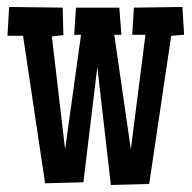

<svg xmlns="http://www.w3.org/2000/svg" viewBox="-20 -524 554 553"><path d="M510.3 -423.8 473.1 -420.9 409.7 5.9 299.3 8.8 260.3 -331.1 220.2 1 109.9 3.9 46.4 -420.9H1.5L6.3 -503.9L160.6 -502L162.6 -422.9L129.4 -418.9L167.5 -93.8L213.4 -423.8H193.8L198.7 -502H323.7L329.6 -423.8H309.1L356.9 -93.8L398.9 -423.8H360.8L365.7 -502L505.4 -503.9Z"/></svg>

Font: Maiden Orange
Style: Regular
Weight: 400
Designer: Astigmatic (AOETI)
Foundry: Astigmatic (AOETI)
Version: Version 1.001